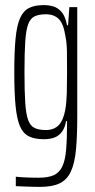

<svg xmlns="http://www.w3.org/2000/svg" viewBox="-20 -538 372 753"><path d="M136 195Q123 195 108 194.5Q93 194 76.5 193.5Q60 193 42 192V155Q50 156 64.5 157Q79 158 96.5 158.5Q114 159 131 159Q169 159 191 149Q213 139 224.5 114.5Q236 90 239.5 47.5Q243 5 243 -60V-63H239Q235 -38 223.5 -22Q212 -6 194.5 1Q177 8 152 8Q116 8 93 -3.5Q70 -15 58 -43.5Q46 -72 41 -123.5Q36 -175 36 -255Q36 -335 41 -386.5Q46 -438 58.5 -466.5Q71 -495 93.5 -506.5Q116 -518 152 -518Q172 -518 190 -512.5Q208 -507 222 -490.5Q236 -474 243 -439H247L252 -510H283V-83Q283 -4 278 49Q273 102 258 134.5Q243 167 214 181Q185 195 136 195ZM160 -28Q191 -28 209.5 -46.5Q228 -65 236 -107Q241 -137 242 -173Q243 -209 243 -253Q243 -300 242.5 -336Q242 -372 236 -399Q229 -445 210.5 -463.5Q192 -482 160 -482Q133 -482 116 -474Q99 -466 90.5 -443Q82 -420 79 -375Q76 -330 76 -255Q76 -180 79 -135Q82 -90 90.5 -67Q99 -44 116 -36Q133 -28 160 -28Z"/></svg>

Font: Saira UltraCondensed ExtraLight
Style: Regular
Weight: 250
Width: 1
Designer: Hector Gatti with collaboration of the Omnibus-Type team
Foundry: Omnibus-Type
Version: Version 1.101